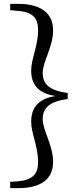

<svg xmlns="http://www.w3.org/2000/svg" viewBox="-20 -804 416 998"><path d="M332 -321C232 -333 202 -371 202 -425C202 -484 256 -560 256 -646C256 -736 193 -784 72 -784H33V-751L68 -748C150 -742 178 -712 178 -646C178 -568 142 -496 142 -438C142 -372 172 -319 269 -305C172 -290 142 -237 142 -171C142 -113 178 -41 178 38C178 102 150 132 68 139L33 141V174H72C193 174 256 128 256 37C256 -49 202 -126 202 -185C202 -238 232 -277 332 -289Z"/></svg>

Font: Noto Serif TC Medium
Style: Regular
Weight: 500
Designer: Ryoko NISHIZUKA 西塚涼子 (kana & ideographs); Frank Grießhammer (Latin, Greek & Cyrillic); Wenlong ZHANG 张文龙 (bopomofo); San
Foundry: Adobe
Version: Version 2.001;hotconv 1.1.0;makeotfexe 2.6.0